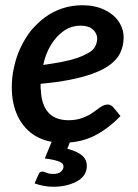

<svg xmlns="http://www.w3.org/2000/svg" viewBox="-20 -538 528 733"><path d="M220 7Q159 7 115.5 -19Q72 -45 48.5 -93Q25 -141 25 -204Q25 -224 27 -243.5Q29 -263 34 -283Q42 -321 58.5 -356Q75 -391 98 -421Q110 -435 123.5 -448Q137 -461 152 -472Q182 -494 218 -506Q254 -518 295 -518Q342 -518 378 -501Q414 -484 433 -456Q452 -428 452 -395Q452 -362 438 -334Q424 -306 389 -283Q365 -268 330 -255.5Q295 -243 247 -233.5Q199 -224 135 -218Q135 -212 135 -204Q135 -196 136 -195Q138 -138 164.5 -108.5Q191 -79 242 -79Q272 -79 296.5 -88.5Q321 -98 337 -110Q346 -116 355 -123Q364 -130 373 -134.5Q382 -139 391 -139Q403 -139 412 -129L440 -95Q390 -44 338 -18.5Q286 7 220 7ZM145 -290Q187 -296 220 -302.5Q253 -309 275.5 -317Q298 -325 314 -334Q335 -345 343 -360Q351 -375 351 -391Q351 -410 335 -425Q319 -440 288 -440Q252 -440 223.5 -420Q195 -400 174.5 -366.5Q154 -333 145 -290ZM184 175Q164 175 146 171.5Q128 168 112 162L127 128Q131 117 142 117Q148 117 157.5 121.5Q167 126 183 126Q201 126 210.5 119Q220 112 222 102Q224 89 214 83Q204 77 187 73Q170 69 151 67L181 -6H251L237 30Q279 41 296.5 58.5Q314 76 311 103Q307 138 269.5 156.5Q232 175 184 175Z"/></svg>

Font: Aleo SemiBold
Style: Italic
Weight: 600
Italic angle: -7°
Designer: Alessio Laiso
Foundry: Alessio Laiso
Version: Version 2.001;gftools[0.9.29]